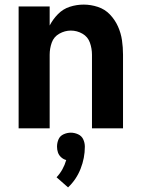

<svg xmlns="http://www.w3.org/2000/svg" viewBox="-20 -558 616 835"><path d="M61 0H196V-320Q196 -347 205 -372.5Q214 -398 238 -411.5Q262 -425 288 -425Q315 -425 338.5 -411.5Q362 -398 371 -372.5Q380 -347 380 -320V0H515V-320Q515 -352 510.5 -383Q506 -414 493 -443Q480 -472 458 -495Q436 -518 405.5 -528Q375 -538 344 -538Q313 -538 283.5 -528.5Q254 -519 232 -496.5Q210 -474 196 -447V-530H61ZM276 257Q312 223 330.5 176Q349 129 349 80Q349 63 342 48Q335 33 319.5 26Q304 19 288 19Q272 19 256.5 26Q241 33 234.5 48Q228 63 228 80Q228 93 232 105Q236 117 246 126Q256 135 268 138Q262 159 251.5 178Q241 197 226 213Z"/></svg>

Font: Iosevka Sparkle Extrabold
Style: Regular
Weight: 800
Designer: Belleve Invis
Foundry: Belleve Invis
Version: Version 4.5.0; ttfautohint (v1.8.3)